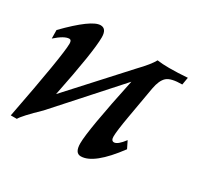

<svg xmlns="http://www.w3.org/2000/svg" viewBox="-112 -618 793 765"><g transform="rotate(30 284.0 -236.0)"><path d="M339.8 9.8Q312.5 9.8 312.5 -34.7Q312.5 -95.2 366.2 -348.6L120.6 -74.7Q54.7 -11.2 44.9 7.8H17.1Q77.1 -303.2 77.1 -356.4Q77.1 -373.5 66.9 -373.5Q44.4 -373.5 5.4 -338.9L4.9 -377.9Q106.9 -482.4 147.9 -482.4Q175.8 -482.4 175.8 -442.4Q175.8 -376.5 130.9 -155.8L357.9 -404.8Q399.9 -448.2 414.1 -474.6Q438 -471.2 469.2 -471.2Q508.8 -471.2 553.2 -474.6L547.4 -440.4Q495.6 -440.4 477.3 -423.8Q459 -407.2 451.7 -366.7Q439 -294.4 426.3 -221.7Q413.6 -148.9 413.6 -124.5Q413.6 -104.5 426.8 -104.5Q443.4 -104.5 469.7 -139.6L485.8 -106.9Q399.4 9.8 339.8 9.8Z"/></g></svg>

Font: Kelvinch
Style: Italic
Weight: 400
Italic angle: -10°
Designer: Paul James Miller
Foundry: High-Logic / Made with FontCreator
Version: Version 3.40;July 22, 2017;FontCreator 11.0.0.2388 64-bit